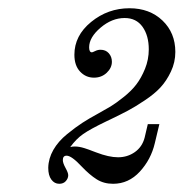

<svg xmlns="http://www.w3.org/2000/svg" viewBox="-20 -800 449 470"><path d="M341.8 -496.1H370.1L358.9 -449.2Q349.6 -409.7 322.3 -379.9Q294.9 -350.1 256.8 -350.1Q233.9 -350.1 216.6 -361.1Q199.2 -372.1 180.2 -392.1Q155.3 -418.9 143.1 -418.9Q133.8 -418.9 133.8 -408.2Q133.8 -400.9 140.4 -388.9Q147 -377 147 -371.1Q147 -363.3 141.1 -356.7Q135.3 -350.1 125 -350.1Q113.3 -350.1 105.7 -360.4Q98.1 -370.6 98.1 -389.2Q98.6 -412.1 110.6 -433.1Q122.6 -454.1 144.3 -471.7Q166 -489.3 181.9 -499.5Q197.8 -509.8 220.2 -522Q237.8 -531.7 250.5 -539.3Q263.2 -546.9 282.5 -562.3Q301.8 -577.6 313.7 -593.3Q325.7 -608.9 335 -631.6Q344.2 -654.3 344.2 -679.2Q344.2 -712.9 328.9 -734.4Q313.5 -755.9 285.2 -755.9Q253.9 -755.9 226.1 -732.2Q198.2 -708.5 198.2 -684.1Q198.2 -671.9 205.1 -671.9Q206.5 -671.9 212.9 -675Q219.2 -678.2 226.1 -678.2Q238.8 -678.2 246.3 -669.7Q253.9 -661.1 253.9 -648.9Q253.9 -633.8 241.2 -621.8Q228.5 -609.9 210 -609.9Q189.9 -609.9 176 -624.8Q162.1 -639.6 162.1 -666Q162.1 -712.9 203.1 -746.3Q244.1 -779.8 296.9 -779.8Q346.2 -779.8 377.7 -749.8Q409.2 -719.7 409.2 -672.9Q409.2 -647.5 398.4 -624.8Q387.7 -602.1 373 -586.2Q358.4 -570.3 334.2 -554.2Q310.1 -538.1 293 -529.1Q275.9 -520 250.5 -507.8Q243.7 -504.4 240.2 -502.9Q200.7 -483.9 183.6 -471.9Q166.5 -460 151.9 -439.9Q156.7 -441.4 162.8 -441.4Q168.9 -441.4 174.3 -440.4Q179.7 -439.5 186.8 -437.3Q193.8 -435.1 197.8 -433.6Q201.7 -432.1 208 -429.7Q214.4 -427.2 215.8 -426.8Q246.6 -415 269 -415Q292 -415 310.1 -427.7Q328.1 -440.4 334 -462.9Z"/></svg>

Font: Flanker Steampunk
Style: Italic
Weight: 400
Italic angle: -12°
Designer: Alexey Kryukov, Leonardo Di Lena
Foundry: Alexey Kryukov, Leonardo Di Lena
Version: 1.210